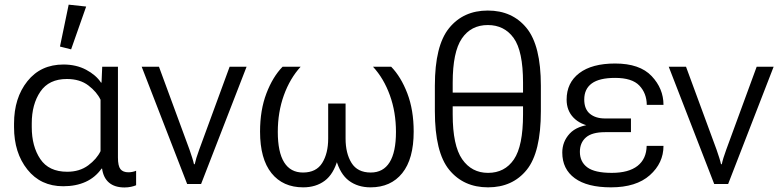

<svg xmlns="http://www.w3.org/2000/svg" viewBox="-20 -806 3421 841"><path d="M256.8 9.8Q312.5 9.8 354.7 -9.3Q397 -28.3 424.8 -67.4H427.2Q432.6 -27.3 457.5 -6.1Q482.4 15.1 525.4 15.1Q540.5 15.1 554 12.2Q567.4 9.3 576.2 5.4V-58.1Q568.4 -54.7 559.3 -53Q550.3 -51.3 543 -51.3Q518.6 -51.3 507.6 -65.2Q496.6 -79.1 496.6 -116.2V-513.7H427.7L424.8 -444.3H422.4Q400.4 -477.5 357.2 -500.5Q314 -523.4 257.8 -523.4Q158.2 -523.4 99.9 -450.2Q41.5 -377 41.5 -264.6V-249Q41.5 -136.7 99.9 -63.5Q158.2 9.8 256.8 9.8ZM274.4 -53.7Q193.8 -53.7 156.5 -109.4Q119.1 -165 119.1 -249V-265.6Q119.1 -349.1 156.7 -404.5Q194.3 -460 272.9 -460Q330.1 -460 367.2 -431.6Q404.3 -403.3 420.4 -369.1V-144Q403.8 -109.4 366.2 -81.5Q328.6 -53.7 274.4 -53.7ZM291.5 -589.8 357.4 -777.3 280.8 -785.6 242.7 -602.1Z M600.6 -513.7 799.8 0H860.8L1060.1 -513.7H985.8L852.5 -150.4Q845.2 -130.9 840.3 -114.7Q835.4 -98.6 833 -86.9H829.6Q827.1 -98.6 822 -114.7Q816.9 -130.9 810.1 -150.4L676.3 -513.7Z M1308.1 14.6Q1363.8 14.6 1402.6 -14.4Q1441.4 -43.5 1459.5 -108.4H1451.7Q1469.7 -43.5 1508.5 -14.4Q1547.4 14.6 1603 14.6Q1691.9 14.6 1741.9 -47.6Q1792 -109.9 1792 -229.5Q1792 -324.2 1764.2 -397Q1736.3 -469.7 1693.4 -513.7H1613.8Q1661.1 -462.4 1687.7 -388.7Q1714.4 -314.9 1714.4 -228.5Q1714.4 -139.6 1686.5 -95Q1658.7 -50.3 1604 -50.3Q1545.9 -50.3 1519.8 -92.3Q1493.7 -134.3 1493.7 -199.2V-352.5H1417.5V-199.2Q1417.5 -134.3 1391.4 -92.3Q1365.2 -50.3 1307.1 -50.3Q1252.4 -50.3 1224.6 -95Q1196.8 -139.6 1196.8 -228.5Q1196.8 -314.9 1223.4 -388.7Q1250 -462.4 1296.9 -513.7H1217.8Q1174.8 -469.7 1147 -397Q1119.1 -324.2 1119.1 -229.5Q1119.1 -109.9 1169.2 -47.6Q1219.2 14.6 1308.1 14.6Z M2117.7 14.6Q2225.1 14.6 2287.1 -62Q2349.1 -138.7 2349.1 -319.3V-430.7Q2349.1 -606.4 2286.6 -683.1Q2224.1 -759.8 2116.7 -759.8Q2009.8 -759.8 1947.3 -683.1Q1884.8 -606.4 1884.8 -430.7V-319.3Q1884.8 -138.7 1947.8 -62Q2010.7 14.6 2117.7 14.6ZM2117.7 -48.8Q2045.9 -48.8 2004.4 -108.6Q1962.9 -168.5 1962.9 -304.7V-443.8Q1962.9 -578.1 2002.9 -637.2Q2043 -696.3 2116.7 -696.3Q2189 -696.3 2230 -639.4Q2271 -582.5 2271 -443.8V-304.7Q2271 -166.5 2231 -107.7Q2190.9 -48.8 2117.7 -48.8ZM1922.9 -340.3H2310.5V-400.4H1922.9Z M2656.2 14.6Q2766.6 14.6 2826.4 -38.6Q2886.2 -91.8 2886.2 -167H2812.5Q2811.5 -109.9 2772.5 -79.3Q2733.4 -48.8 2659.7 -48.8Q2585 -48.8 2552.5 -73Q2520 -97.2 2520 -141.1Q2520 -180.7 2546.4 -203.9Q2572.8 -227.1 2630.4 -227.1H2743.7V-287.1H2630.4Q2588.9 -287.1 2564 -307.6Q2539.1 -328.1 2539.1 -370.1Q2539.1 -416.5 2572.3 -440.7Q2605.5 -464.8 2674.3 -464.8Q2748.5 -464.8 2780.5 -431.2Q2812.5 -397.5 2813 -346.7H2886.2Q2886.2 -418 2834.2 -472.9Q2782.2 -527.8 2674.3 -527.8Q2572.8 -527.8 2517.3 -485.6Q2461.9 -443.4 2461.9 -369.6Q2461.9 -321.8 2492.2 -290.5Q2522.5 -259.3 2577.1 -251V-261.7Q2507.8 -255.9 2475.3 -220.7Q2442.9 -185.5 2442.9 -137.7Q2442.9 -65.4 2497.6 -25.4Q2552.2 14.6 2656.2 14.6Z M2909.2 -513.7 3108.4 0H3169.4L3368.7 -513.7H3294.4L3161.1 -150.4Q3153.8 -130.9 3148.9 -114.7Q3144 -98.6 3141.6 -86.9H3138.2Q3135.7 -98.6 3130.6 -114.7Q3125.5 -130.9 3118.7 -150.4L2984.9 -513.7Z"/></svg>

Font: Roboto Flex
Style: wght 300 wdth 100 opsz 14.0 GRAD 0.00 slnt 0.00 XTRA 468 XOPQ 96 YOPQ 79 YTLC 514 YTUC 712 YTAS 750 YTDE -203.00 YTFI 738
Weight: 300
Designer: Berlow after Robertson
Foundry: Google
Version: Version 3.100